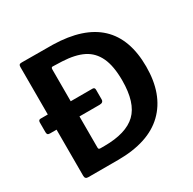

<svg xmlns="http://www.w3.org/2000/svg" viewBox="-162 -908 1078 1074"><g transform="rotate(-30 376.5 -371.0)"><path d="M701 -374C701 -612.7 570.7 -735 310 -741C271.3 -741.7 204.3 -742 109 -742C101.7 -742 96.7 -740.7 94 -738C91.3 -735.3 90 -730.7 90 -724V-417H43C33.7 -417 29 -411.3 29 -400V-338C29 -331.3 30.3 -326.5 33 -323.5C35.7 -320.5 40.7 -319 48 -319H90V-21C90 -7 96.7 0 110 0H303C434.3 0 533.5 -32.5 600.5 -97.5C667.5 -162.5 701 -254.7 701 -374ZM481.5 -168C438.5 -126.7 370 -106 276 -106H251C246.3 -106 243 -106.8 241 -108.5C239 -110.2 238 -113.3 238 -118V-319H368C384.7 -319 393 -326 393 -340V-402C393 -412 388.3 -417 379 -417H238V-622C238 -631.3 241 -636 247 -636L308 -634C363.3 -631.3 408.2 -621.3 442.5 -604C476.8 -586.7 502.7 -559.5 520 -522.5C537.3 -485.5 546 -436 546 -374C546 -278 524.5 -209.3 481.5 -168Z"/></g></svg>

Font: Libre Franklin SemiBold
Style: Regular
Weight: 600
Designer: Pablo Impallari, Rodrigo Fuenzalida
Foundry: Impallari Type
Version: Version 1.002; ttfautohint (v1.5)